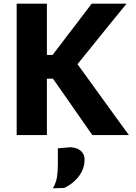

<svg xmlns="http://www.w3.org/2000/svg" viewBox="-20 -733 738 1042"><path d="M481 0Q448 -47.5 418.8 -89.2Q389.5 -131 361.5 -171.5L267.5 -306H221.5V-435H265.5L349.5 -545Q379.5 -584 409 -622.8Q438.5 -661.5 477.5 -713H667Q620.5 -656.5 576.2 -602Q532 -547.5 487.5 -492L374.5 -352.5L371.5 -425L497 -251.5Q526 -211.5 559.2 -165.5Q592.5 -119.5 624 -76Q655.5 -32.5 679.5 0ZM70.5 0Q70.5 -57.5 70.5 -111.5Q70.5 -165.5 70.5 -232.5V-474.5Q70.5 -543.5 70.5 -599Q70.5 -654.5 70.5 -713H234.5Q234.5 -654.5 234.5 -599Q234.5 -543.5 234.5 -474.5V-232.5Q234.5 -165.5 234.5 -111.5Q234.5 -57.5 234.5 0ZM267 289Q284.5 258.5 289.2 227.8Q294 197 294 159.5Q294 137.5 294 115.5Q294 93.5 294 72L361 66Q399.5 68 419.2 86.2Q439 104.5 439 133.5Q439 165 425.8 193.8Q412.5 222.5 388 246.2Q363.5 270 329 287Z"/></svg>

Font: Commissioner Thin
Style: Bold
Weight: 700
Version: Version 1.001;gftools[0.9.23]